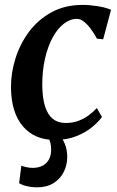

<svg xmlns="http://www.w3.org/2000/svg" viewBox="-20 -576 492 804"><path d="M209.5 10Q124.5 10 75.8 -47.2Q27 -104.5 26 -209Q25.5 -269.5 44.5 -330.5Q63.5 -391.5 101.2 -442.5Q139 -493.5 195.5 -524.5Q252 -555.5 327 -555.5Q355 -555.5 388.5 -550.2Q422 -545 445 -535L412 -411.5L386 -414Q374 -436.5 360 -455.2Q346 -474 331.2 -485.5Q316.5 -497 302 -497Q273.5 -497 247 -476.5Q220.5 -456 200.2 -418.5Q180 -381 168.2 -329.5Q156.5 -278 157 -216Q158 -163 169.2 -128.8Q180.5 -94.5 201.8 -77.8Q223 -61 254.5 -61Q283.5 -61 307 -69.5Q330.5 -78 349.8 -92Q369 -106 385.5 -123.5L407 -86Q393 -66.5 366 -44Q339 -21.5 299.8 -5.8Q260.5 10 209.5 10ZM134.5 208.5Q113.5 208.5 93 203.8Q72.5 199 60 191L69.5 117.5Q77 121 90.2 124Q103.5 127 118.5 127Q142.5 126.5 159 117.5Q175.5 108.5 184.5 92.5Q193.5 76.5 194 55.5Q194.5 30 188.8 14.8Q183 -0.5 177 -12.5L206 -14.5L229 -12.5Q241.5 3 251.5 26.8Q261.5 50.5 261.5 82Q261.5 115 247 144Q232.5 173 204.2 190.8Q176 208.5 134.5 208.5Z"/></svg>

Font: Merriweather 48pt SemiBold
Style: Italic
Weight: 600
Italic angle: -7.8°
Designer: Eben Sorkin
Foundry: Eben Sorkin
Version: Version 2.101